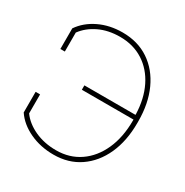

<svg xmlns="http://www.w3.org/2000/svg" viewBox="-168 -855 961 1000"><g transform="rotate(30 312.0 -355.5)"><path d="M290 10.3Q211.4 10.3 146.5 -20Q81.5 -50.3 46.4 -102.5V-226.6H73.2V-112.3Q105 -68.4 162.1 -42.2Q219.2 -16.1 290 -16.1Q370.6 -16.1 431.4 -57.9Q492.2 -99.6 526.1 -174.8Q560.1 -250 560.1 -351.1V-356.4H249.5V-382.8H556.2L557.1 -385.3Q554.2 -478.5 519.8 -548.1Q485.4 -617.7 425.3 -656.2Q365.2 -694.8 285.2 -694.8Q214.8 -694.8 160.2 -668.7Q105.5 -642.6 73.2 -598.6V-484.4H46.4V-608.4Q82 -660.6 144.8 -690.9Q207.5 -721.2 285.2 -721.2Q377 -721.2 444.6 -675.8Q512.2 -630.4 549.3 -549.1Q586.4 -467.8 586.4 -359.9V-351.1Q586.4 -243.2 549.6 -161.9Q512.7 -80.6 446 -35.2Q379.4 10.3 290 10.3Z"/></g></svg>

Font: Roboto Slab Thin
Style: Regular
Weight: 100
Designer: Google
Version: Version 2.000; ttfautohint (v1.8.1.43-b0c9)